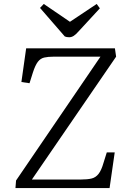

<svg xmlns="http://www.w3.org/2000/svg" viewBox="-20 -949 639 969"><path d="M566 -663 141 -43H389Q421 -43 442 -48Q463 -53 477.5 -71.5Q492 -90 503 -129L519 -180H559L533 0H58L61 -38L487 -663H251Q222 -663 203 -658.5Q184 -654 171 -637Q158 -620 146 -583L129 -529L88 -535L112 -705H560ZM182 -909 201 -929 333 -839 468 -929 484 -907 376 -790Q363 -775 352 -768Q341 -761 329 -761Q322 -761 317 -762Q312 -763 307 -765Z"/></svg>

Font: Literata 24pt Light
Style: Italic
Weight: 300
Italic angle: -2°
Designer: Latin by Veronika Burian and Jose Scaglione. Greek by Irene Vlachou. Cyrillic by Vera Evstafieva
Foundry: TypeTogether
Version: Version 3.103;gftools[0.9.29]